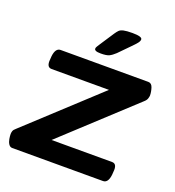

<svg xmlns="http://www.w3.org/2000/svg" viewBox="-131 -821 842 924"><g transform="rotate(20 290.0 -359.0)"><path d="M35 0Q24 0 17 -10.5Q10 -21 7.5 -35.5Q5 -50 5 -61Q5 -68 7.5 -76Q10 -84 21 -93L377 -422H83Q56 -422 61 -465L62 -480Q67 -523 93 -523H542Q559 -523 565.5 -502.5Q572 -482 572 -464Q572 -459 569 -449Q566 -439 556 -430L200 -101H510Q537 -101 532 -58L531 -43Q526 0 500 0ZM280 -573Q262 -573 254.5 -576.5Q247 -580 247 -586Q247 -592 251.5 -598.5Q256 -605 262 -615L308 -685Q316 -697 323 -704Q330 -711 345 -714.5Q360 -718 390 -718Q440 -718 440 -703Q440 -694 431 -683Q422 -672 407 -657L352 -601Q336 -586 322.5 -579.5Q309 -573 280 -573Z"/></g></svg>

Font: Asap Expanded Expanded SemiBold
Style: Italic
Weight: 600
Width: 7
Italic angle: -6°
Designer: Pablo Cosgaya
Foundry: Omnibus-Type
Version: Version 3.001; ttfautohint (v1.8.4.7-5d5b)